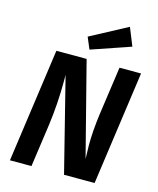

<svg xmlns="http://www.w3.org/2000/svg" viewBox="-135 -1034 929 1128"><g transform="rotate(15 329.5 -470.0)"><path d="M550 0H364L221 -569V-528Q221 -396 203 -262L166 0H35L132 -692H316L462 -123Q460 -181 460 -206Q460 -291 474 -396L516 -692H647ZM557 -831 318 -749 288 -820 513 -940Z"/></g></svg>

Font: Fira Sans SemiBold
Style: Italic
Weight: 600
Italic angle: -8°
Designer: bBox Type GmbH & Carrois Corporate GbR & Edenspiekermann AG
Foundry: bBox Type GmbH & Carrois Corporate GbR & Edenspiekermann AG
Version: Version 4.301